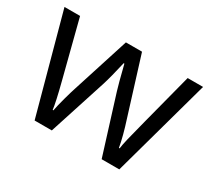

<svg xmlns="http://www.w3.org/2000/svg" viewBox="-109 -721 996 907"><g transform="rotate(30 389.0 -267.5)"><path d="M522.9 0 424.8 -314Q415.5 -342.8 390.1 -444.8H386.2Q366.7 -359.4 352.1 -313L251 0H157.2L11.2 -535.2H96.2Q147.9 -333.5 175 -228Q202.1 -122.6 206.1 -85.9H210Q215.3 -113.8 227.3 -158Q239.3 -202.1 248 -228L346.2 -535.2H434.1L529.8 -228Q557.1 -144 566.9 -86.9H570.8Q572.8 -104.5 581.3 -141.1Q589.8 -177.7 683.1 -535.2H767.1L619.1 0Z"/></g></svg>

Font: f06187749
Style: Regular
Weight: 400
Foundry: Ascender Corporation
Version: Version 1.10